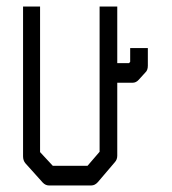

<svg xmlns="http://www.w3.org/2000/svg" viewBox="-20 -617 526 587"><path d="M378 -470H432V-416Q432 -402 424 -395L404 -373Q396 -364 385 -364H338.5V-141Q338.5 -129 331 -121L279 -60Q270 -50 259 -50H129.5Q119 -50 110.5 -59L57.5 -118Q50.5 -126.5 50.5 -139V-597H102.5V-152L141.5 -110H247.5L284.5 -153V-597H338.5V-424H374.5L378 -428Z"/></svg>

Font: 3270 Nerd Font Mono SemCond
Style: Regular
Weight: 400
Monospace: yes
Version: Version 3.0.1;Nerd Fonts 3.1.1